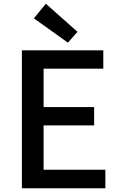

<svg xmlns="http://www.w3.org/2000/svg" viewBox="-20 -1006 640 1026"><path d="M97 0V-737H532V-639H213V-434H483V-336H213V-99H543V0ZM343 -778 161 -908 225 -986 394 -836Z"/></svg>

Font: Source Han Sans TC Medium
Style: Regular
Weight: 500
Designer: Ryoko NISHIZUKA Ë•øÂ°öÊ∂ºÂ≠ê (kana, bopomofo & ideographs); Paul D. Hunt (Latin, Greek & Cyrillic); Sandoll Communicatio
Foundry: Adobe
Version: Version 2.004;hotconv 1.0.118;makeotfexe 2.5.65603